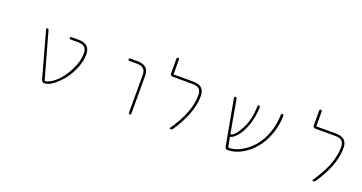

<svg xmlns="http://www.w3.org/2000/svg" viewBox="-38 -1316 3576 1896"><g transform="rotate(20 1750.0 -368.5)"><path d="M437.5 -23.4Q437.5 -23.4 436.5 -23.4Q426.8 -23.4 418 -30.3Q409.2 -36.1 406.2 -46.9L272.5 -531.2Q270.5 -536.1 273.4 -540Q276.4 -543.9 281.2 -543.9Q294.9 -543.9 297.9 -531.2L431.6 -52.7Q432.6 -47.9 436.5 -47.9Q483.4 -49.8 545.9 -105.5Q608.4 -162.1 656.2 -255.9Q704.1 -348.6 704.1 -432.6Q704.1 -479.5 681.6 -499Q659.2 -519.5 608.4 -519.5H534.2Q529.3 -519.5 525.4 -522.9Q521.5 -526.4 521.5 -531.2Q521.5 -536.1 525.4 -540Q529.3 -543.9 534.2 -543.9H608.4Q669.9 -543.9 700.2 -516.6Q730.5 -489.3 730.5 -432.6Q730.5 -364.3 700.2 -289.1Q669.9 -214.8 625 -157.2Q580.1 -99.6 528.3 -61.5Q479.5 -24.4 437.5 -23.4Z M1323.2 -36.1V-432.6Q1323.2 -479.5 1299.8 -499Q1277.3 -519.5 1226.6 -519.5H1151.4Q1146.5 -519.5 1142.6 -522.9Q1138.7 -526.4 1138.7 -531.2Q1138.7 -536.1 1142.6 -540Q1146.5 -543.9 1151.4 -543.9H1226.6Q1288.1 -543.9 1318.4 -516.6Q1348.6 -489.3 1348.6 -432.6V-36.1Q1348.6 -31.2 1344.7 -27.3Q1340.8 -23.4 1335.4 -23.4Q1330.1 -23.4 1326.7 -27.3Q1323.2 -31.2 1323.2 -36.1Z M1762.7 -23.4Q1757.8 -23.4 1755.4 -27.8Q1752.9 -32.2 1755.9 -36.1Q1908.2 -255.9 1908.2 -431.6Q1908.2 -478.5 1885.7 -499Q1864.3 -518.6 1811.5 -518.6H1605.5Q1594.7 -518.6 1587.9 -525.9Q1581.1 -533.2 1581.1 -543V-700.2Q1581.1 -705.1 1585 -709Q1588.9 -712.9 1594.2 -712.9Q1599.6 -712.9 1603.5 -709Q1607.4 -705.1 1607.4 -700.2V-547.9Q1607.4 -543 1611.3 -543H1811.5Q1874 -543 1904.3 -515.6Q1933.6 -489.3 1933.6 -431.6Q1933.6 -338.9 1894.5 -236.3Q1857.4 -140.6 1787.1 -36.1Q1778.3 -23.4 1762.7 -23.4Z M2363.3 -23.4Q2352.5 -23.4 2344.2 -30.3Q2335.9 -37.1 2335 -47.9L2247.1 -530.3Q2246.1 -535.2 2249.5 -539.6Q2252.9 -543.9 2257.8 -543.9Q2271.5 -543.9 2274.4 -530.3L2335.9 -183.6Q2336.9 -178.7 2340.8 -179.7H2341.8Q2386.7 -189.5 2439.5 -293Q2490.2 -389.6 2493.2 -531.2Q2493.2 -536.1 2497.1 -540Q2501 -543.9 2505.9 -543.9Q2510.7 -543.9 2514.6 -540Q2518.6 -536.1 2518.6 -531.2Q2516.6 -432.6 2489.3 -351.6Q2460 -261.7 2418.9 -211.9Q2378.9 -162.1 2345.7 -155.3H2344.7Q2340.8 -154.3 2341.8 -150.4L2361.3 -52.7Q2362.3 -47.9 2366.2 -47.9Q2431.6 -48.8 2497.1 -85Q2564.5 -122.1 2618.7 -185.1Q2672.9 -248 2706.1 -341.8Q2737.3 -427.7 2739.3 -530.3Q2740.2 -536.1 2744.1 -540Q2748 -543.9 2753.4 -543.9Q2758.8 -543.9 2762.7 -540Q2766.6 -536.1 2766.6 -531.2Q2766.6 -530.3 2766.6 -530.3Q2763.7 -425.8 2731.4 -335.9Q2696.3 -238.3 2639.2 -170.9Q2582 -103.5 2509.8 -63.5Q2437.5 -23.4 2363.3 -23.4Z M3262.7 -23.4Q3257.8 -23.4 3255.4 -27.8Q3252.9 -32.2 3255.9 -36.1Q3408.2 -255.9 3408.2 -431.6Q3408.2 -478.5 3385.7 -499Q3364.3 -518.6 3311.5 -518.6H3105.5Q3094.7 -518.6 3087.9 -525.9Q3081.1 -533.2 3081.1 -543V-700.2Q3081.1 -705.1 3085 -709Q3088.9 -712.9 3094.2 -712.9Q3099.6 -712.9 3103.5 -709Q3107.4 -705.1 3107.4 -700.2V-547.9Q3107.4 -543 3111.3 -543H3311.5Q3374 -543 3404.3 -515.6Q3433.6 -489.3 3433.6 -431.6Q3433.6 -338.9 3394.5 -236.3Q3357.4 -140.6 3287.1 -36.1Q3278.3 -23.4 3262.7 -23.4Z"/></g></svg>

Font: Rounded-X Mgen+ 2m thin
Style: Regular
Weight: 100
Designer: [Source Han Sans]
Ryoko NISHIZUKA  (kana & ideographs); Paul D. Hunt (Latin, Greek & Cyrillic); Wenlong ZHANG  (bopomofo
Version: Version 1.059.20150602